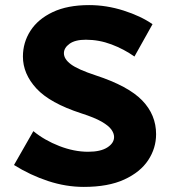

<svg xmlns="http://www.w3.org/2000/svg" viewBox="-20 -722 678 754"><path d="M35 -74 111 -207Q155 -171 213 -148.5Q271 -126 326 -126Q375 -126 401.5 -143Q428 -160 428 -184Q428 -198 417.5 -213Q407 -228 379.5 -244Q352 -260 299 -277Q176 -317 123 -374.5Q70 -432 70 -500Q70 -555 99.5 -601Q129 -647 187 -674.5Q245 -702 330 -702Q398 -702 465.5 -680.5Q533 -659 579 -627L508 -500Q467 -529 418 -547.5Q369 -566 317 -566Q275 -566 253 -550Q231 -534 231 -513Q231 -490 258.5 -469.5Q286 -449 356 -426Q484 -384 538.5 -327.5Q593 -271 593 -195Q593 -140 562 -93Q531 -46 468 -17Q405 12 309 12Q239 12 169 -11Q99 -34 35 -74Z"/></svg>

Font: Radio Canada
Style: Bold
Weight: 700
Designer: Charles Daoud, Etienne Aubert Bonn, Alexandre Saumier Demers, Jacques Le Bailly
Foundry: Radio-Canada
Version: Version 2.104; ttfautohint (v1.8.4.7-5d5b);gftools[0.9.28.de